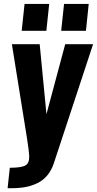

<svg xmlns="http://www.w3.org/2000/svg" viewBox="-20 -805 498 985"><path d="M91.3 -647 106 -784.7H232.4L217.8 -647ZM293.9 -647 308.6 -784.7H435.1L420.9 -647ZM19 160.6 30.3 55.7Q88.4 55.7 109.9 43.9Q129.9 33.2 129.9 0Q129.9 -2.4 129.9 -4.4Q129.4 -24.4 119.1 -91.8L41 -578.1H183.6L218.3 -219.2L314.5 -578.1H457.5L256.8 30.8Q244.6 67.9 223.4 93.8Q202.1 119.6 172.9 134Q143.6 148.4 111.1 154.5Q78.6 160.6 38.6 160.6Z"/></svg>

Font: Oswald
Style: Demi-Bold
Weight: 600
Designer: Vernon Adams
Foundry: Vernon Adams
Version: 3.0; ttfautohint (v0.94.23-7a4d-dirty) -l 8 -r 50 -G 200 -x 